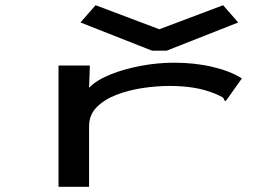

<svg xmlns="http://www.w3.org/2000/svg" viewBox="-20 -714 1040 735"><path d="M204 -463H324L321 -378Q349 -407 402 -428.5Q455 -450 519.5 -462Q584 -474 646 -474Q726 -474 793.5 -458Q861 -442 906 -414L850 -335L844 -327L838 -331Q837 -339 830.5 -342.5Q824 -346 809 -353Q766 -371 722.5 -378Q679 -385 630 -385Q580 -385 526 -377Q472 -369 425.5 -351Q379 -333 350 -303.5Q321 -274 321 -231V1H204ZM346 -694 590 -602 834 -694 892 -628 618 -520H562L288 -628Z"/></svg>

Font: Inconsolata UltraExpanded SemiBold
Style: Regular
Weight: 600
Width: 9
Monospace: yes
Designer: Raph Levien, Cyreal, Brenton Simpson
Foundry: Raph Levien, Cyreal, Google
Version: Version 3.001; ttfautohint (v1.8.2.53-6de2)